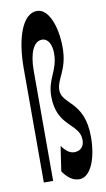

<svg xmlns="http://www.w3.org/2000/svg" viewBox="-92 -856 506 915"><g transform="rotate(-10 160.5 -398.5)"><path d="M216 14C271 14 305 -71 305 -176C305 -350 195 -350 195 -420C195 -476 246 -509 246 -618C246 -717 213 -811 155 -811C86 -811 46 -700 46 -552V0H91V-533C91 -618 115 -672 155 -672C185 -672 201 -640 201 -598C201 -514 152 -484 152 -398C152 -249 263 -249 263 -168C263 -138 246 -117 215 -117C194 -117 175 -130 155 -158L137 -38C160 -5 185 14 216 14Z"/></g></svg>

Font: 寒蝉无机体 CompactMedium
Style: Regular
Weight: 500
Width: 3
Designer: ChillTanhei {Warren2060}; 
Source Han Sans {Ryoko NISHIZUKA 西塚涼子 (kana, bopomofo & ideographs); Paul D. Hunt (Latin, Gre
Foundry: ChillType&Adobe
Version: Version 1.000;Glyphs 3.1.1 (3135)